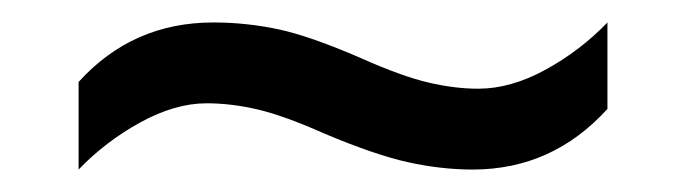

<svg xmlns="http://www.w3.org/2000/svg" viewBox="-20 -438 612 171"><path d="M269 -319Q233 -335 209.5 -340.5Q186 -346 164 -346Q136 -346 105 -329Q74 -312 50 -287V-365Q98 -418 170 -418Q199 -418 227.5 -412Q256 -406 302 -386Q338 -370 361.5 -364.5Q385 -359 406 -359Q435 -359 466 -376Q497 -393 521 -418V-341Q472 -287 401 -287Q373 -287 343.5 -293.5Q314 -300 269 -319Z"/></svg>

Font: Noto Sans Tifinagh Tawellemmet
Style: Regular
Weight: 400
Designer: JamraPatel
Foundry: JamraPatel LLC
Version: Version 2.006; ttfautohint (v1.8.4.7-5d5b)